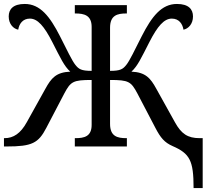

<svg xmlns="http://www.w3.org/2000/svg" viewBox="-20 -740 1075 970"><path d="M958 210H1004V-42H989C928 -42 896 -64 864 -122L770 -291C740 -346 715 -375 644 -378C675 -406 693 -446 735 -528C776 -608 809 -646 848 -646C884 -646 902 -620 907 -590C932 -595 955 -619 955 -657C955 -693 933 -720 874 -720C796 -720 747 -657 696 -557C659 -484 635 -433 618 -412C601 -391 589 -382 536 -382V-600C536 -663 573 -672 618 -672H621V-714H358V-672H361C405 -672 443 -663 443 -604V-382C390 -382 378 -391 361 -412C344 -433 320 -484 283 -557C232 -657 183 -720 105 -720C46 -720 24 -693 24 -657C24 -619 47 -595 72 -590C77 -620 95 -646 131 -646C170 -646 203 -608 244 -528C286 -446 304 -406 335 -378C264 -375 239 -346 209 -291L115 -122C84 -66 48 -42 3 -42H0V0H14C142 0 174 -17 214 -94L305 -268C337 -328 349 -336 443 -336V-109C443 -50 405 -42 361 -42H358V0H621V-42H618C573 -42 536 -51 536 -114V-336C630 -336 642 -328 674 -268L765 -94C791 -44 811 -20 852 -2C939 36 958 71 958 210Z"/></svg>

Font: Noto Serif Thai
Style: Regular
Weight: 400
Designer: Monotype Design Team
Foundry: Monotype Imaging Inc.
Version: Version 1.901